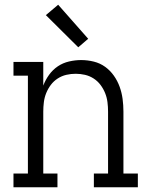

<svg xmlns="http://www.w3.org/2000/svg" viewBox="-20 -792 640 812"><path d="M37 0V-58H98V-472H37V-530H163V-430Q172 -454 187.5 -475.5Q203 -497 224.5 -511.5Q246 -526 272 -532Q298 -538 323 -538Q350 -538 376.5 -531.5Q403 -525 424.5 -509.5Q446 -494 461.5 -472Q477 -450 486 -425Q495 -400 498.5 -373.5Q502 -347 502 -320V-58H563V0H377V-58H437V-320Q437 -340 434.5 -360Q432 -380 424.5 -398.5Q417 -417 405 -433Q393 -449 376 -460Q359 -471 339.5 -475.5Q320 -480 300 -480Q280 -480 260.5 -475.5Q241 -471 224 -460Q207 -449 195 -433Q183 -417 175.5 -398.5Q168 -380 165.5 -360Q163 -340 163 -320V-58H223V0ZM311 -592 174 -728 226 -772 353 -628Z"/></svg>

Font: Iosevka Curly Slab LtEx
Style: Regular
Weight: 300
Width: 7
Monospace: yes
Designer: Belleve Invis
Foundry: Belleve Invis
Version: Version 11.1.0; ttfautohint (v1.8.3)